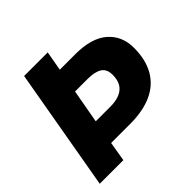

<svg xmlns="http://www.w3.org/2000/svg" viewBox="-169 -828 989 989"><g transform="rotate(-45 325.0 -334.0)"><path d="M19 0 136 -668H308L289 -561H402Q520 -561 579.5 -509Q639 -457 639 -371Q639 -284 605 -225Q571 -166 506 -136.5Q441 -107 346 -107H209L191 0ZM232 -242H337Q378 -242 406 -253.5Q434 -265 448.5 -288.5Q463 -312 463 -350Q463 -392 435.5 -409Q408 -426 357 -426H265Z"/></g></svg>

Font: Gantari ExtraBold
Style: Italic
Weight: 800
Italic angle: -10°
Designer: Anugrah Pasau
Foundry: Lafontype
Version: Version 1.000